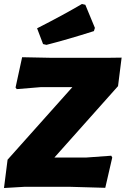

<svg xmlns="http://www.w3.org/2000/svg" viewBox="-22 -937 630 963"><path d="M389 -917 406 -913 454 -797 449 -781Q317 -739 211 -712L194 -716L164 -795Q294 -861 389 -917ZM588 -648 570 -505 251 -147H412L536 -156L541 -147L506 5L330 0H100L-2 6L16 -136L341 -500H183L62 -490L56 -498L89 -650L239 -647H513Z"/></svg>

Font: Alegreya Sans SC Black
Style: Italic
Weight: 900
Italic angle: -7°
Designer: Juan Pablo del Peral
Foundry: Huerta Tipografica
Version: Version 2.007